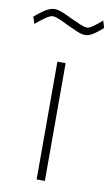

<svg xmlns="http://www.w3.org/2000/svg" viewBox="-136 -759 466 803"><g transform="rotate(10 97.0 -357.5)"><path d="M79 0V-500H114V0ZM174 -630Q158 -630 136.5 -639.5Q115 -649 93 -659Q74 -669 56 -676.5Q38 -684 27 -684Q16 -684 -5.5 -668.5Q-27 -653 -43 -639L-53 -668Q-37 -683 -13 -699Q11 -715 29 -715Q45 -715 66.5 -706Q88 -697 110 -686Q130 -677 147.5 -669.5Q165 -662 176 -662Q186 -662 205 -676Q224 -690 238 -703L247 -673Q234 -660 212.5 -645Q191 -630 174 -630Z"/></g></svg>

Font: TitilliumWeb ExtraLight
Style: Regular
Weight: 400
Designer: Mohamed Gaber, Accademia di Belle Arti di Urbino and others
Foundry: Kief Type Foundry, Accademia di Belle Arti di Urbino and others
Version: Version 3.000; ttfautohint (v1.8.2)